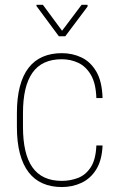

<svg xmlns="http://www.w3.org/2000/svg" viewBox="-20 -756 490 787"><path d="M233.4 -14.6Q268.1 -14.6 299.6 -26.6Q331.1 -38.6 351.8 -70.1Q372.6 -101.6 375 -159.7H400.4Q397.9 -99.6 374.8 -62Q351.6 -24.4 314.5 -6.8Q277.3 10.7 233.4 10.7Q189.5 10.7 155 -4.4Q120.6 -19.5 97.2 -50Q73.7 -80.6 61.5 -127Q49.3 -173.3 49.3 -235.8V-292.5Q49.3 -355 61.5 -401.4Q73.7 -447.8 97.2 -478Q120.6 -508.3 155 -523.2Q189.5 -538.1 233.4 -538.1Q276.9 -538.1 314 -520.5Q351.1 -502.9 374.8 -462.6Q398.4 -422.4 400.4 -354H375Q373 -414.6 352.5 -449.2Q332 -483.9 300.8 -498.5Q269.5 -513.2 233.4 -513.2Q192.4 -513.2 162.4 -499.3Q132.3 -485.4 112.8 -457.5Q93.3 -429.7 83.7 -388.4Q74.2 -347.2 74.2 -292.5V-235.8Q74.2 -181.2 83.7 -139.6Q93.3 -98.1 112.8 -70.3Q132.3 -42.5 162.4 -28.6Q192.4 -14.6 233.4 -14.6ZM155.8 -736.3 234.4 -629.9 314.5 -736.3H338.9V-729L247.6 -607.4H221.2L129.4 -731.4V-736.3Z"/></svg>

Font: Roboto Condensed Thin
Style: Regular
Weight: 250
Width: 3
Designer: Christian Robertson
Foundry: Google
Version: Version 3.009; 2024